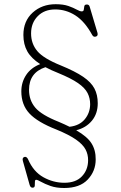

<svg xmlns="http://www.w3.org/2000/svg" viewBox="-20 -734 592 936"><path d="M446.5 43.5Q446.5 100 407.8 141.2Q369 182.5 293 182.5Q254 182.5 226 172.5Q198 162.5 180.5 152.5Q163 142.5 156.5 142.5Q150 142.5 150.2 152.2Q150.5 162 149.5 171.5Q148.5 181 138.5 181Q128.5 181 124.5 167.5L92 52.5Q86.5 35 99 31Q110.5 28.5 117 43Q143 103 191.5 130Q240 157 294 157Q349.5 157 379.2 125.8Q409 94.5 409.5 48.5Q410 19 397 -5.5Q384 -30 350.5 -53.5Q317 -77 255 -102.5Q163 -138.5 123.5 -180.8Q84 -223 84 -288.5Q84 -333 107.5 -368.5Q131 -404 176 -421.5Q132.5 -449.5 113.2 -483.5Q94 -517.5 94 -563.5Q94 -631.5 139.2 -672.5Q184.5 -713.5 251.5 -713.5Q288.5 -713.5 313.5 -704.8Q338.5 -696 354 -687.2Q369.5 -678.5 378.5 -678.5Q387.5 -678.5 388.5 -687Q389.5 -695.5 391 -703.8Q392.5 -712 403.5 -712Q414 -712 417 -702L455 -574.5Q459 -560 448.5 -556Q436 -551.5 429.5 -563.5Q393 -630 347.2 -659Q301.5 -688 249 -688Q196 -688 163.8 -655Q131.5 -622 131.5 -571Q131.5 -521 161.8 -485Q192 -449 276.5 -415Q346 -386.5 385.2 -359.8Q424.5 -333 440.5 -302.2Q456.5 -271.5 456.5 -230.5Q456.5 -180 428 -145.5Q399.5 -111 351.5 -99Q405.5 -68 426.2 -35Q447 -2 446.5 43.5ZM266.5 -140Q296 -127.5 319 -116Q367.5 -121.5 393.2 -152.5Q419 -183.5 419.5 -225.5Q419.5 -255.5 406.8 -280.5Q394 -305.5 360.5 -328.8Q327 -352 265 -377.5Q228.5 -392 201.5 -406.5Q121.5 -380 121.5 -296Q121.5 -245.5 151.8 -209.5Q182 -173.5 266.5 -140Z"/></svg>

Font: Fraunces 9pt S050 Thin
Style: Regular
Weight: 100
Version: Version 1.000; ttfautohint (v1.8.3)